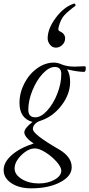

<svg xmlns="http://www.w3.org/2000/svg" viewBox="-78 -759 490 1052"><path d="M228 -498Q208.5 -498 195.8 -514.2Q183.1 -530.3 183.1 -548.8Q183.1 -601.6 227.5 -661.4Q272 -721.2 326.2 -738.8Q331.5 -740.7 334.5 -735.1Q337.4 -729.5 335 -727.1Q291.5 -694.8 272.9 -673.6Q254.4 -652.3 244.1 -613.8Q237.3 -591.8 249 -587.9Q278.8 -574.7 278.8 -548.8Q278.8 -528.3 263.7 -513.2Q248.5 -498 228 -498ZM92.8 272.9Q26.9 272.9 -15.6 244.6Q-58.1 216.3 -58.1 172.9Q-58.1 129.9 -13.9 90.8Q30.3 51.8 106.9 26.9Q83 12.2 69.1 -4.4Q55.2 -21 55.2 -33.2Q55.2 -56.2 100.1 -90.8Q28.8 -110.4 28.8 -194.8Q28.8 -250.5 55.4 -302Q82 -353.5 125.7 -384.8Q169.4 -416 216.8 -416Q237.3 -416 256.8 -407.2Q289.1 -394 329.1 -394Q334 -394 340.8 -394.3Q347.7 -394.5 360.1 -395Q372.6 -395.5 383.8 -396Q392.1 -396 392.1 -388.2Q392.1 -365.2 382.8 -365.2Q349.6 -365.2 289.1 -378.9Q306.2 -354.5 306.2 -310.1Q306.2 -243.7 259.5 -182.1Q212.9 -120.6 146 -98.1Q125 -91.8 113.5 -79.3Q102.1 -66.9 102.1 -51.8Q102.1 -22.9 246.1 60.1Q314.9 100.6 314.9 157.2Q314.9 206.5 251.5 239.7Q188 272.9 92.8 272.9ZM115.2 -116.2Q147 -116.2 180.4 -152.8Q213.9 -189.5 235.8 -245.1Q257.8 -300.8 257.8 -353Q257.8 -392.1 222.2 -392.1Q190.4 -392.1 156.2 -355.5Q122.1 -318.8 99.6 -263.4Q77.1 -208 77.1 -157.2Q77.1 -116.2 115.2 -116.2ZM134.8 246.1Q185.1 246.1 221.4 225.3Q257.8 204.6 257.8 175.8Q257.8 156.2 231.9 127Q206.1 97.7 171.4 75.9Q136.7 54.2 113.8 54.2Q76.7 54.2 39.3 90.8Q2 127.4 2 164.1Q2 197.8 41 221.9Q80.1 246.1 134.8 246.1Z"/></svg>

Font: Junicode SmCond Light
Style: Italic
Weight: 300
Width: 4
Italic angle: -11°
Designer: Peter S. Baker
Version: Version 2.206